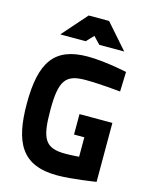

<svg xmlns="http://www.w3.org/2000/svg" viewBox="-137 -1019 869 1117"><g transform="rotate(15 297.5 -461.0)"><path d="M352 -243H414V-126C414 -126 372 -122 331 -122C207 -122 182 -174 182 -347C182 -526 217 -567 335 -567C426 -567 546 -554 546 -554L550 -673C550 -673 418 -702 313 -702C112 -702 40 -595 40 -347C40 -115 102 12 318 12C407 12 550 -11 550 -11V-366H352ZM124 -785H277L318 -828L359 -785H509L378 -934H255Z"/></g></svg>

Font: TitilliumText22L
Style: 999 wt
Weight: 900
Designer: Campivisivi
Foundry: Campivisivi
Version: 1.000